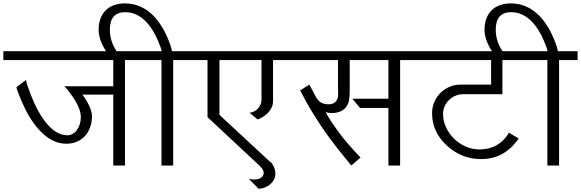

<svg xmlns="http://www.w3.org/2000/svg" viewBox="-20 -994 3489 1153"><path d="M841.8 -633.3H730.5V0H660.2V-425.8H473.1Q481.9 -420.4 504.4 -380.9Q532.2 -331.5 532.2 -295.9Q532.2 -259.8 521.2 -229.5Q510.3 -199.2 490.2 -177.2Q470.2 -155.3 441.4 -143.1Q412.6 -130.9 377.4 -130.9Q288.6 -130.9 211.4 -218.3Q154.8 -281.2 111.8 -381.3Q78.6 -458 79.1 -469.7Q79.1 -470.7 79.3 -470.9Q79.6 -471.2 79.6 -471.7L137.7 -514.6Q136.7 -513.7 136.7 -512.2Q136.7 -505.4 143.3 -484.6Q149.9 -463.9 164.1 -427.2Q182.6 -378.4 203.4 -338.9Q224.1 -299.3 248.5 -267.6Q313 -181.6 384.3 -181.6Q401.4 -181.6 416.3 -190.2Q431.2 -198.7 442.1 -213.6Q453.1 -228.5 459.2 -248.3Q465.3 -268.1 465.3 -290.5Q465.3 -343.3 415.5 -414.6Q372.1 -476.1 363.8 -476.1H660.2V-633.3H0V-686.5H841.8Z M1131.3 -633.3H1020V0H949.7V-633.3H831.1V-686.5H949.7Q949.7 -687 950 -687.3Q950.2 -687.5 950.2 -688.5Q950.2 -693.8 944.8 -708.5Q939.5 -723.1 929.2 -748.5Q900.4 -817.4 859.9 -860.8Q803.2 -920.9 731.9 -920.9Q639.6 -920.9 639.6 -814.9Q639.6 -744.6 683.6 -681.2H620.1Q572.3 -753.9 572.3 -814.9Q572.3 -852.1 583 -881.6Q593.8 -911.1 614.3 -931.6Q634.8 -952.1 664.1 -962.9Q693.4 -973.6 730.5 -973.6Q827.6 -973.6 900.9 -899.9Q953.1 -846.2 988.3 -762.2Q1000.5 -732.4 1006.1 -713.6Q1011.7 -694.8 1012.7 -686.5H1131.3Z M1726.1 -633.3H1619.6V-384.3Q1619.6 -367.2 1612.8 -351.6Q1606 -335.9 1595.2 -323Q1584.5 -310.1 1570.8 -300Q1557.1 -290 1543.9 -283.7Q1529.8 -276.9 1526.4 -276.9L1478.5 -316.9Q1490.2 -317.9 1502.9 -323.5Q1515.6 -329.1 1526.1 -339.4Q1536.6 -349.6 1543.5 -364.3Q1550.3 -378.9 1550.3 -397.9V-633.3H1297.9V-304.2L1600.6 -23.4Q1605.5 -22 1611.3 -14.6Q1617.2 -7.3 1622.3 3.2Q1627.4 13.7 1630.6 26.1Q1633.8 38.6 1633.8 50.8Q1633.8 68.8 1625.2 85Q1616.7 101.1 1602.5 113Q1588.4 125 1570.1 132.1Q1551.8 139.2 1532.2 139.2L1474.1 79.6Q1490.7 84 1507.8 84Q1531.7 84 1547.6 73.2Q1563.5 62.5 1563.5 44.4Q1563.5 24.4 1539.1 1.5L1226.1 -290.5V-633.3H1114.7V-686.5H1726.1Z M2494.6 -633.3H2382.8V0H2312.5V-345.7H2142.1L2096.2 -400.9H2312.5V-633.3H2080.1V-458.5Q2080.1 -403.3 2073.2 -380.4Q2063.5 -349.1 2037.4 -332Q2011.2 -314.9 1971.2 -314.9Q1952.1 -314.9 1935.5 -320.8Q1946.8 -298.3 1967.8 -266.4Q1988.8 -234.4 2019.5 -192.9Q2028.3 -180.7 2041.5 -164.3Q2054.7 -147.9 2071 -129.2Q2087.4 -110.4 2106.2 -89.6Q2125 -68.8 2145 -47.9L2089.4 0Q2086.9 -3.4 2077.9 -14.6Q2068.8 -25.9 2058.3 -38.6Q2047.9 -51.3 2038.8 -62.5Q2029.8 -73.7 2026.9 -77.1Q1990.2 -123 1959.5 -164.8Q1928.7 -206.5 1902.3 -246.6Q1867.7 -298.3 1838.1 -348.9Q1808.6 -399.4 1782.7 -451.2L1837.9 -485.8L1877.4 -411.6Q1900.9 -367.7 1951.7 -367.7Q2010.7 -367.7 2010.7 -430.7Q2010.7 -433.6 2010.5 -438.5Q2010.3 -443.4 2010.3 -448.2Q2010.3 -453.6 2010 -458.3Q2009.8 -462.9 2009.8 -465.3V-633.3H1709.5V-686.5H2494.6Z M3153.8 -633.3H2997.1V-428.2H2760.7Q2736.3 -428.2 2714.6 -418.9Q2692.9 -409.7 2676.5 -393.6Q2660.2 -377.4 2650.4 -356Q2640.6 -334.5 2640.6 -310.1Q2640.6 -268.1 2658.4 -229.7Q2676.3 -191.4 2706.3 -161.6Q2736.3 -131.8 2776.1 -114.3Q2815.9 -96.7 2859.4 -96.7Q2976.1 -96.7 3036.6 -196.8L3094.7 -162.6Q3010.3 -38.6 2869.1 -38.6Q2751 -38.6 2662.6 -120.6Q2574.7 -201.7 2574.7 -314.5Q2574.7 -350.1 2588.1 -381.3Q2601.6 -412.6 2624.8 -435.8Q2647.9 -459 2679 -472.4Q2710 -485.8 2745.1 -485.8H2929.2V-633.3H2478V-686.5H3153.8Z M3448.7 -633.3H3337.4V0H3267.1V-633.3H3148.4V-686.5H3267.1Q3267.1 -687 3267.3 -687.3Q3267.6 -687.5 3267.6 -688.5Q3267.6 -693.8 3262.2 -708.5Q3256.8 -723.1 3246.6 -748.5Q3217.8 -817.4 3177.2 -860.8Q3120.6 -920.9 3049.3 -920.9Q2957 -920.9 2957 -814.9Q2957 -744.6 3001 -681.2H2937.5Q2889.6 -753.9 2889.6 -814.9Q2889.6 -852.1 2900.4 -881.6Q2911.1 -911.1 2931.6 -931.6Q2952.1 -952.1 2981.4 -962.9Q3010.7 -973.6 3047.9 -973.6Q3145 -973.6 3218.3 -899.9Q3270.5 -846.2 3305.7 -762.2Q3317.9 -732.4 3323.5 -713.6Q3329.1 -694.8 3330.1 -686.5H3448.7Z"/></svg>

Font: SakalBharati
Style: Regular
Weight: 400
Designer: CDAC GIST
Foundry: CDAC
Version: 13.02